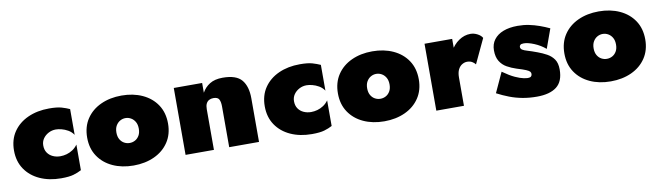

<svg xmlns="http://www.w3.org/2000/svg" viewBox="-33 -873 4466 1300"><g transform="rotate(-10 2200.0 -223.5)"><path d="M231 -230Q231 -256 245 -276.5Q259 -297 282.5 -309.5Q306 -322 333 -322Q350 -322 372 -316.5Q394 -311 416 -298.5Q438 -286 453 -264V-441Q429 -452 398.5 -461Q368 -470 313 -470Q231 -470 167 -441Q103 -412 66.5 -358.5Q30 -305 30 -230Q30 -156 66.5 -102Q103 -48 167 -19Q231 10 313 10Q368 10 398.5 1Q429 -8 453 -21V-197Q438 -176 418 -163Q398 -150 376.5 -144Q355 -138 333 -138Q306 -138 282.5 -148.5Q259 -159 245 -179.5Q231 -200 231 -230Z M533 -230Q533 -156 569 -102Q605 -48 668 -19Q731 10 811 10Q891 10 954 -19Q1017 -48 1053 -102Q1089 -156 1089 -230Q1089 -305 1053 -359Q1017 -413 954 -442Q891 -471 811 -471Q731 -471 668 -442Q605 -413 569 -359Q533 -305 533 -230ZM734 -230Q734 -258 745 -277Q756 -296 773.5 -306Q791 -316 811 -316Q831 -316 848.5 -306Q866 -296 877 -277Q888 -258 888 -230Q888 -202 877 -183Q866 -164 848.5 -154.5Q831 -145 811 -145Q791 -145 773.5 -154.5Q756 -164 745 -183Q734 -202 734 -230Z M1469 -280V0H1674V-300Q1674 -382 1637 -426.5Q1600 -471 1506 -471Q1452 -471 1417.5 -449.5Q1383 -428 1364 -393V-460H1169V0H1364V-280Q1364 -303 1371 -317.5Q1378 -332 1391 -339Q1404 -346 1421 -346Q1451 -346 1460 -328.5Q1469 -311 1469 -280Z M1955 -230Q1955 -256 1969 -276.5Q1983 -297 2006.5 -309.5Q2030 -322 2057 -322Q2074 -322 2096 -316.5Q2118 -311 2140 -298.5Q2162 -286 2177 -264V-441Q2153 -452 2122.5 -461Q2092 -470 2037 -470Q1955 -470 1891 -441Q1827 -412 1790.5 -358.5Q1754 -305 1754 -230Q1754 -156 1790.5 -102Q1827 -48 1891 -19Q1955 10 2037 10Q2092 10 2122.5 1Q2153 -8 2177 -21V-197Q2162 -176 2142 -163Q2122 -150 2100.5 -144Q2079 -138 2057 -138Q2030 -138 2006.5 -148.5Q1983 -159 1969 -179.5Q1955 -200 1955 -230Z M2257 -230Q2257 -156 2293 -102Q2329 -48 2392 -19Q2455 10 2535 10Q2615 10 2678 -19Q2741 -48 2777 -102Q2813 -156 2813 -230Q2813 -305 2777 -359Q2741 -413 2678 -442Q2615 -471 2535 -471Q2455 -471 2392 -442Q2329 -413 2293 -359Q2257 -305 2257 -230ZM2458 -230Q2458 -258 2469 -277Q2480 -296 2497.5 -306Q2515 -316 2535 -316Q2555 -316 2572.5 -306Q2590 -296 2601 -277Q2612 -258 2612 -230Q2612 -202 2601 -183Q2590 -164 2572.5 -154.5Q2555 -145 2535 -145Q2515 -145 2497.5 -154.5Q2480 -164 2469 -183Q2458 -202 2458 -230Z M3083 -460H2893V0H3083ZM3212 -262 3291 -430Q3282 -447 3258.5 -459.5Q3235 -472 3210 -472Q3168 -472 3130.5 -446.5Q3093 -421 3070 -378Q3047 -335 3047 -280L3083 -195Q3083 -228 3093.5 -249Q3104 -270 3121 -280Q3138 -290 3155 -290Q3175 -290 3189 -282Q3203 -274 3212 -262Z M3374 -183 3311 -46Q3353 -24 3395 -8Q3437 8 3483 16.5Q3529 25 3581 25Q3670 25 3717 -11.5Q3764 -48 3764 -130Q3764 -174 3746 -200Q3728 -226 3699 -242Q3670 -258 3637 -270Q3597 -285 3572.5 -292Q3548 -299 3536.5 -306.5Q3525 -314 3525 -327Q3525 -334 3531 -340Q3537 -346 3555 -346Q3583 -346 3625.5 -328.5Q3668 -311 3702 -282L3750 -415Q3716 -431 3682 -443Q3648 -455 3612 -462.5Q3576 -470 3534 -470Q3477 -470 3435.5 -454Q3394 -438 3371 -407.5Q3348 -377 3348 -334Q3348 -288 3366 -259Q3384 -230 3413.5 -213.5Q3443 -197 3477 -186Q3520 -173 3540 -164.5Q3560 -156 3565.5 -149Q3571 -142 3571 -133Q3571 -123 3564.5 -116.5Q3558 -110 3542 -110Q3534 -110 3512.5 -114Q3491 -118 3456.5 -133.5Q3422 -149 3374 -183Z M3814 -230Q3814 -156 3850 -102Q3886 -48 3949 -19Q4012 10 4092 10Q4172 10 4235 -19Q4298 -48 4334 -102Q4370 -156 4370 -230Q4370 -305 4334 -359Q4298 -413 4235 -442Q4172 -471 4092 -471Q4012 -471 3949 -442Q3886 -413 3850 -359Q3814 -305 3814 -230ZM4015 -230Q4015 -258 4026 -277Q4037 -296 4054.5 -306Q4072 -316 4092 -316Q4112 -316 4129.5 -306Q4147 -296 4158 -277Q4169 -258 4169 -230Q4169 -202 4158 -183Q4147 -164 4129.5 -154.5Q4112 -145 4092 -145Q4072 -145 4054.5 -154.5Q4037 -164 4026 -183Q4015 -202 4015 -230Z"/></g></svg>

Font: Jost Black
Style: Regular
Weight: 900
Version: Version 3.710